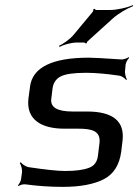

<svg xmlns="http://www.w3.org/2000/svg" viewBox="-20 -719 539 749"><path d="M231 -217H286C339 -217 374 -208 368 -160L362 -111C359 -87 347 -71 326 -64C305 -56 274 -52 234 -52C205 -52 158 -57 91 -67C80 -69 66 -79 61 -86L57 -83C62 -76 67 -59 66 -48L62 -19C61 -12 54 0 50 4L52 7C57 3 70 -1 78 0C129 7 178 10 225 10C293 10 346 0 385 -20C424 -40 446 -76 453 -128L458 -170C467 -246 421 -284 319 -284H263C204 -284 176 -300 180 -333L185 -374C188 -396 199 -412 217 -421C235 -430 267 -435 315 -435C353 -435 396 -431 444 -424C455 -423 468 -413 472 -407L475 -409C471 -416 466 -433 468 -445L470 -467C471 -476 479 -489 484 -493L482 -496C476 -492 463 -487 455 -487C384 -492 342 -494 327 -494C183 -494 106 -456 97 -380L91 -335C81 -252 142 -217 231 -217ZM408 -680H357C354 -680 349 -683 348 -685L344 -683C345 -681 343 -674 341 -672L267 -583C252 -565 225 -547 210 -540L212 -536C227 -544 257 -553 279 -553H308C310 -553 315 -551 314 -549L319 -551C318 -552 320 -557 323 -559L419 -646C442 -667 478 -687 499 -695V-699C478 -690 438 -680 408 -680Z"/></svg>

Font: Gamestation Storm Oblique 
Style: Italic
Weight: 400
Designer: Jonas Hecksher
Foundry: Jonas Hecksher, Playtypeª, e-types AS
Version: Version 1.003